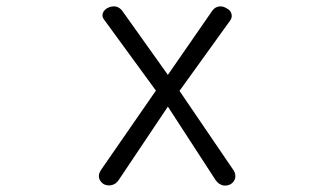

<svg xmlns="http://www.w3.org/2000/svg" viewBox="-20 -559 1040 597"><path d="M303.7 -498 464.8 -277.3 293.9 -30.3Q285.2 -17.6 288.1 -4.9Q292 6.8 302.7 13.7Q314.5 19.5 327.1 16.6Q340.8 13.7 349.6 0L502 -227.5L650.4 1Q660.2 14.6 673.8 17.6Q685.5 19.5 697.3 13.7Q708 6.8 710.9 -3.9Q713.9 -16.6 707 -28.3L538.1 -276.4L696.3 -496.1Q703.1 -505.9 699.2 -517.6Q696.3 -527.3 684.6 -533.2Q673.8 -540 662.1 -539.1Q648.4 -537.1 640.6 -526.4L502 -326.2L359.4 -526.4Q350.6 -537.1 337.9 -539.1Q325.2 -540 314.5 -534.2Q303.7 -528.3 299.8 -518.6Q295.9 -507.8 303.7 -498Z"/></svg>

Font: GulimChe
Style: Regular
Weight: 400
Monospace: yes
Version: Version 2.21